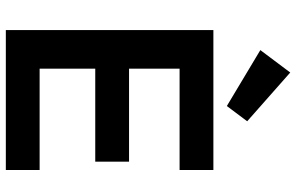

<svg xmlns="http://www.w3.org/2000/svg" viewBox="-194 -796 991 642"><g transform="rotate(90 301.0 -475.5)"><path d="M335 -739 148 -851 223 -951 386 -807ZM81 0V-694H549V-581H210V-412H521V-299H210V-113H549V0Z"/></g></svg>

Font: Cantarell
Style: Bold
Weight: 700
Designer: Dave Crossland, Nikolaus Waxweiler, Florian Fecher, Jacques Le Bailly, Eben Sorkin, Alexei Vanyashin, Alexios Zavras, Em
Version: Version 0.303